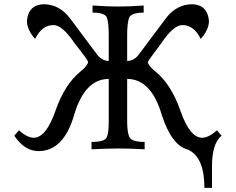

<svg xmlns="http://www.w3.org/2000/svg" viewBox="-20 -720 1138 926"><path d="M1002.4 186H965.8Q965.8 37.6 887.2 2Q808.1 -17.6 760.3 -165.5Q709.5 -338.9 593.3 -339.4V-132.3Q593.3 -82 604.2 -58.8Q615.2 -35.6 677.7 -35.6V0Q603.5 -3.9 548.8 -3.9Q502 -3.9 421.4 0V-35.6Q484.4 -35.6 494.4 -56.9Q504.4 -78.1 504.4 -129.4V-339.4Q388.2 -338.9 337.4 -165Q286.6 8.8 165.5 8.8Q99.1 8.8 48.8 -65.4L71.3 -91.3Q112.3 -55.7 142.6 -55.7Q202.1 -55.7 247.1 -184.8Q292 -314 369.1 -376Q402.8 -403.3 404.8 -420.9Q402.8 -432.6 340.3 -510.7Q281.2 -599.1 237.8 -599.1Q182.1 -599.1 149.4 -532.2Q109.9 -577.1 109.9 -619.6Q116.7 -695.8 189 -699.7Q268.6 -699.7 320.8 -627.4L448.7 -456.5Q470.7 -427.2 504.4 -425.8V-551.8Q504.4 -607.9 496.1 -633.5Q487.8 -659.2 426.3 -659.2V-693.4Q496.6 -688.5 548.8 -688.5Q608.4 -688.5 672.9 -693.4V-659.2Q610.4 -659.2 601.8 -632.1Q593.3 -605 593.3 -550.8V-425.8Q627 -427.2 648.9 -456.5L776.9 -627.4Q829.1 -699.7 908.7 -699.7Q981 -695.8 987.8 -619.6Q987.8 -577.1 948.2 -532.2Q915.5 -599.1 859.9 -599.1Q816.4 -599.1 757.3 -510.7Q694.8 -427.7 692.9 -420.9Q694.8 -403.3 728.5 -376Q805.7 -314 850.6 -184.8Q895.5 -55.7 955.1 -55.7Q985.4 -55.7 1026.4 -91.3L1048.8 -65.4Q1002.4 -28.8 1002.4 83.5Z"/></svg>

Font: Almanac
Style: Regular
Weight: 400
Designer: Eden's Almanac
Version: Version 3.501;March 28, 2021;FontCreator 13.0.0.2683 64-bit